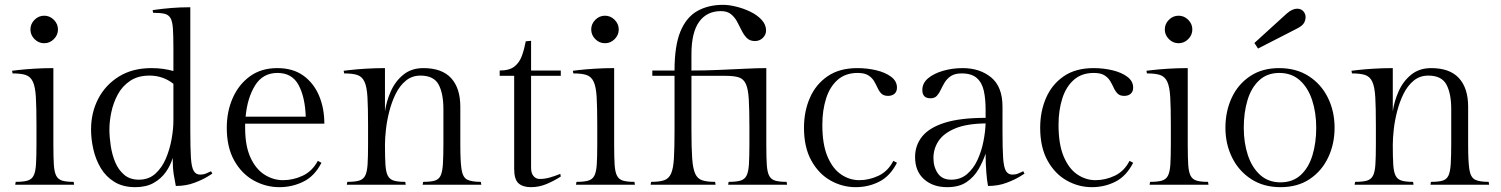

<svg xmlns="http://www.w3.org/2000/svg" viewBox="-20 -765 6216 795"><path d="M201 -483V-165Q201 -113 203 -82.5Q205 -52 213 -37Q221 -22 238 -17Q255 -12 285 -12L287 0H43L45 -12Q76 -12 93.5 -17Q111 -22 119 -37.5Q127 -53 129 -84Q131 -115 131 -167V-247Q131 -320 128.5 -363Q126 -406 116 -427Q106 -448 86.5 -454.5Q67 -461 32 -461L30 -472Q30 -472 55.5 -475Q81 -478 120 -480.5Q159 -483 201 -483ZM106 -643Q106 -666 123 -683Q140 -700 163 -700Q186 -700 203 -683Q220 -666 220 -643Q220 -620 203 -603Q186 -586 163 -586Q140 -586 123 -603Q106 -620 106 -643Z M695 -111Q686 -80 666.5 -52.5Q647 -25 616 -7.5Q585 10 540 10Q489 10 453.5 -12Q418 -34 397 -69.5Q376 -105 366.5 -147Q357 -189 357 -229Q357 -299 387 -356.5Q417 -414 473 -448.5Q529 -483 607 -483Q635 -483 657.5 -479.5Q680 -476 698 -471V-566Q698 -617 696 -646.5Q694 -676 686 -690Q678 -704 661 -708Q644 -712 614 -712L612 -723Q612 -723 633.5 -726Q655 -729 690.5 -732Q726 -735 768 -735V-222Q768 -151 770.5 -112Q773 -73 782 -57.5Q791 -42 809 -42Q822 -42 833 -46.5Q844 -51 854 -56L859 -46Q859 -46 839 -33.5Q819 -21 784.5 -8Q750 5 708 5Q704 -14 699.5 -42Q695 -70 695 -111ZM555 -21Q596 -21 623.5 -46Q651 -71 667 -109Q683 -147 690.5 -189Q698 -231 698 -265V-418Q655 -452 599 -452Q551 -452 518.5 -430Q486 -408 467.5 -373.5Q449 -339 441 -300.5Q433 -262 433 -229Q433 -198 438.5 -161.5Q444 -125 457 -93.5Q470 -62 494 -41.5Q518 -21 555 -21Z M1323 -253H995V-236Q995 -161 1017 -113Q1039 -65 1075 -42Q1111 -19 1152 -19Q1194 -19 1233.5 -37.5Q1273 -56 1296 -99L1311 -91Q1283 -36 1236.5 -13Q1190 10 1137 10Q1081 10 1031 -17.5Q981 -45 950 -100Q919 -155 919 -236Q919 -304 944 -360Q969 -416 1015.5 -449.5Q1062 -483 1128 -483Q1193 -483 1236 -452Q1279 -421 1301 -369Q1323 -317 1323 -253ZM1129 -463Q1068 -463 1036 -411Q1004 -359 997 -282H1246Q1243 -364 1216 -413.5Q1189 -463 1129 -463Z M1574 -483V-304Q1580 -346 1598.5 -387.5Q1617 -429 1650.5 -456Q1684 -483 1733 -483Q1810 -483 1848 -441.5Q1886 -400 1886 -323V-165Q1886 -97 1891 -64Q1896 -31 1914 -21.5Q1932 -12 1971 -12L1973 0H1730L1732 -12Q1763 -12 1780 -17Q1797 -22 1804.5 -38Q1812 -54 1814 -86.5Q1816 -119 1816 -174V-313Q1816 -378 1796 -415Q1776 -452 1721 -452Q1686 -452 1660.5 -431Q1635 -410 1618.5 -376.5Q1602 -343 1592 -304Q1582 -265 1578 -228.5Q1574 -192 1574 -165Q1574 -113 1576 -82.5Q1578 -52 1586 -37Q1594 -22 1611 -17Q1628 -12 1658 -12L1660 0H1416L1418 -12Q1449 -12 1466.5 -17Q1484 -22 1492 -37.5Q1500 -53 1502 -84Q1504 -115 1504 -167V-247Q1504 -320 1501.5 -363Q1499 -406 1489 -427Q1479 -448 1459.5 -454.5Q1440 -461 1405 -461L1403 -472Q1403 -472 1428.5 -475Q1454 -478 1493 -480.5Q1532 -483 1574 -483Z M2179 -596V-473H2302V-451H2179V-70Q2179 -48 2189 -36Q2199 -24 2215 -24Q2235 -24 2255 -29.5Q2275 -35 2300 -45L2302 -34Q2274 -16 2243 -3Q2212 10 2178 10Q2145 10 2127 -6Q2109 -22 2109 -66V-451H2049V-473Q2089 -473 2110 -489.5Q2131 -506 2141 -534Q2151 -562 2157 -594Z M2523 -483V-165Q2523 -113 2525 -82.5Q2527 -52 2535 -37Q2543 -22 2560 -17Q2577 -12 2607 -12L2609 0H2365L2367 -12Q2398 -12 2415.5 -17Q2433 -22 2441 -37.5Q2449 -53 2451 -84Q2453 -115 2453 -167V-247Q2453 -320 2450.5 -363Q2448 -406 2438 -427Q2428 -448 2408.5 -454.5Q2389 -461 2354 -461L2352 -472Q2352 -472 2377.5 -475Q2403 -478 2442 -480.5Q2481 -483 2523 -483ZM2428 -643Q2428 -666 2445 -683Q2462 -700 2485 -700Q2508 -700 2525 -683Q2542 -666 2542 -643Q2542 -620 2525 -603Q2508 -586 2485 -586Q2462 -586 2445 -603Q2428 -620 2428 -643Z M2985 -451H2843V-226Q2843 -153 2846 -110Q2849 -67 2858.5 -46Q2868 -25 2887.5 -18.5Q2907 -12 2941 -12L2943 0H2674L2676 -12Q2710 -12 2729.5 -18.5Q2749 -25 2758.5 -46Q2768 -67 2770.5 -110Q2773 -153 2773 -226V-451H2681V-473H2773Q2773 -576 2797.5 -635Q2822 -694 2867.5 -719.5Q2913 -745 2974 -745Q2998 -745 3028.5 -737.5Q3059 -730 3087 -716.5Q3115 -703 3133.5 -683Q3152 -663 3152 -639Q3152 -621 3138.5 -608Q3125 -595 3106 -595Q3085 -595 3072.5 -607.5Q3060 -620 3051 -638.5Q3042 -657 3032 -675.5Q3022 -694 3006.5 -706.5Q2991 -719 2965 -719Q2907 -719 2875 -675Q2843 -631 2843 -540V-473Q2899 -473 2957 -475.5Q3015 -478 3066.5 -480.5Q3118 -483 3153 -483V-165Q3153 -113 3155 -82.5Q3157 -52 3165 -37Q3173 -22 3190 -17Q3207 -12 3237 -12L3239 0H2995L2997 -12Q3028 -12 3045.5 -17Q3063 -22 3071 -37.5Q3079 -53 3081 -84Q3083 -115 3083 -167V-237Q3083 -310 3080.5 -353Q3078 -396 3068.5 -417Q3059 -438 3039.5 -444.5Q3020 -451 2985 -451Z M3679 -99 3694 -91Q3666 -36 3621 -13Q3576 10 3523 10Q3468 10 3419 -17.5Q3370 -45 3339.5 -100Q3309 -155 3309 -236Q3309 -304 3333.5 -360Q3358 -416 3407 -449.5Q3456 -483 3530 -483Q3571 -483 3608.5 -474Q3646 -465 3670 -447Q3694 -429 3694 -402Q3694 -386 3684 -377Q3674 -368 3657 -368Q3639 -368 3629.5 -377.5Q3620 -387 3613.5 -401.5Q3607 -416 3598.5 -430Q3590 -444 3574.5 -453.5Q3559 -463 3531 -463Q3481 -463 3448.5 -434.5Q3416 -406 3400.5 -357Q3385 -308 3385 -248Q3385 -167 3406.5 -116.5Q3428 -66 3463 -42.5Q3498 -19 3538 -19Q3579 -19 3618 -37.5Q3657 -56 3679 -99Z M4131 -323V-222Q4131 -151 4133.5 -112Q4136 -73 4145 -57.5Q4154 -42 4172 -42Q4185 -42 4196 -46.5Q4207 -51 4217 -56L4222 -46Q4222 -46 4202 -33.5Q4182 -21 4147.5 -8Q4113 5 4071 5Q4067 -14 4064 -51Q4061 -88 4061 -129Q4050 -96 4031.5 -64Q4013 -32 3982 -11Q3951 10 3902 10Q3843 10 3806 -23Q3769 -56 3769 -115Q3769 -163 3798 -199.5Q3827 -236 3891 -256.5Q3955 -277 4061 -277V-313Q4061 -356 4053.5 -389.5Q4046 -423 4024.5 -442Q4003 -461 3962 -461Q3934 -461 3918 -450.5Q3902 -440 3892.5 -425Q3883 -410 3876 -394.5Q3869 -379 3859.5 -368.5Q3850 -358 3833 -358Q3799 -358 3799 -392Q3799 -421 3823 -441Q3847 -461 3885.5 -472Q3924 -483 3966 -483Q4037 -483 4084 -444.5Q4131 -406 4131 -323ZM3918 -21Q3957 -21 3984 -44Q4011 -67 4027.5 -103Q4044 -139 4052 -179.5Q4060 -220 4061 -254Q3982 -253 3934.5 -233Q3887 -213 3866 -181Q3845 -149 3845 -111Q3845 -74 3863 -47.5Q3881 -21 3918 -21Z M4657 -99 4672 -91Q4644 -36 4599 -13Q4554 10 4501 10Q4446 10 4397 -17.5Q4348 -45 4317.5 -100Q4287 -155 4287 -236Q4287 -304 4311.5 -360Q4336 -416 4385 -449.5Q4434 -483 4508 -483Q4549 -483 4586.5 -474Q4624 -465 4648 -447Q4672 -429 4672 -402Q4672 -386 4662 -377Q4652 -368 4635 -368Q4617 -368 4607.5 -377.5Q4598 -387 4591.5 -401.5Q4585 -416 4576.5 -430Q4568 -444 4552.5 -453.5Q4537 -463 4509 -463Q4459 -463 4426.5 -434.5Q4394 -406 4378.5 -357Q4363 -308 4363 -248Q4363 -167 4384.5 -116.5Q4406 -66 4441 -42.5Q4476 -19 4516 -19Q4557 -19 4596 -37.5Q4635 -56 4657 -99Z M4898 -483V-165Q4898 -113 4900 -82.5Q4902 -52 4910 -37Q4918 -22 4935 -17Q4952 -12 4982 -12L4984 0H4740L4742 -12Q4773 -12 4790.5 -17Q4808 -22 4816 -37.5Q4824 -53 4826 -84Q4828 -115 4828 -167V-247Q4828 -320 4825.5 -363Q4823 -406 4813 -427Q4803 -448 4783.5 -454.5Q4764 -461 4729 -461L4727 -472Q4727 -472 4752.5 -475Q4778 -478 4817 -480.5Q4856 -483 4898 -483ZM4803 -643Q4803 -666 4820 -683Q4837 -700 4860 -700Q4883 -700 4900 -683Q4917 -666 4917 -643Q4917 -620 4900 -603Q4883 -586 4860 -586Q4837 -586 4820 -603Q4803 -620 4803 -643Z M5276 -483Q5348 -483 5399.5 -449.5Q5451 -416 5478.5 -360Q5506 -304 5506 -236Q5506 -169 5479.5 -113Q5453 -57 5403 -23.5Q5353 10 5282 10Q5212 10 5160.5 -23.5Q5109 -57 5081.5 -113Q5054 -169 5054 -236Q5054 -304 5080 -360Q5106 -416 5156 -449.5Q5206 -483 5276 -483ZM5282 -10Q5333 -10 5366 -40.5Q5399 -71 5414.5 -122.5Q5430 -174 5430 -236Q5430 -299 5413 -350.5Q5396 -402 5362 -432.5Q5328 -463 5277 -463Q5227 -463 5194 -432.5Q5161 -402 5145.5 -350.5Q5130 -299 5130 -236Q5130 -174 5147 -122.5Q5164 -71 5198 -40.5Q5232 -10 5282 -10ZM5351 -729Q5367 -729 5376.5 -718.5Q5386 -708 5386 -694Q5386 -683 5380 -671Q5374 -659 5351 -647L5189 -564L5174 -587L5308 -709Q5331 -729 5351 -729Z M5747 -483V-304Q5753 -346 5771.5 -387.5Q5790 -429 5823.5 -456Q5857 -483 5906 -483Q5983 -483 6021 -441.5Q6059 -400 6059 -323V-165Q6059 -97 6064 -64Q6069 -31 6087 -21.5Q6105 -12 6144 -12L6146 0H5903L5905 -12Q5936 -12 5953 -17Q5970 -22 5977.5 -38Q5985 -54 5987 -86.5Q5989 -119 5989 -174V-313Q5989 -378 5969 -415Q5949 -452 5894 -452Q5859 -452 5833.5 -431Q5808 -410 5791.5 -376.5Q5775 -343 5765 -304Q5755 -265 5751 -228.5Q5747 -192 5747 -165Q5747 -113 5749 -82.5Q5751 -52 5759 -37Q5767 -22 5784 -17Q5801 -12 5831 -12L5833 0H5589L5591 -12Q5622 -12 5639.5 -17Q5657 -22 5665 -37.5Q5673 -53 5675 -84Q5677 -115 5677 -167V-247Q5677 -320 5674.5 -363Q5672 -406 5662 -427Q5652 -448 5632.5 -454.5Q5613 -461 5578 -461L5576 -472Q5576 -472 5601.5 -475Q5627 -478 5666 -480.5Q5705 -483 5747 -483Z"/></svg>

Font: Gilda Display
Style: Regular
Weight: 400
Designer: Eduardo Rodriguez Tunni
Foundry: Eduardo Rodriguez Tunni
Version: Version 1.002; ttfautohint (v1.8.4.7-5d5b);gftools[0.9.22]